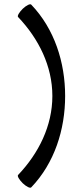

<svg xmlns="http://www.w3.org/2000/svg" viewBox="-20 -851 374 902"><path d="M65 -771C162 -669 226 -540 226 -400C226 -260 162 -131 65 -29C60 -24 70 -7 87 10C104 26 122 35 127 29C236 -85 286 -242 286 -400C286 -558 236 -715 127 -829C122 -835 104 -826 87 -810C70 -793 60 -776 65 -771Z"/></svg>

Font: Nupuram Expanded Light
Style: Regular
Weight: 300
Width: 7
Designer: Santhosh Thottingal (santhosh.thottingal@gmail.com)
Foundry: SMC
Version: Version 1.000